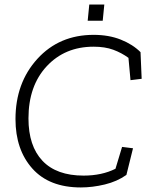

<svg xmlns="http://www.w3.org/2000/svg" viewBox="-20 -813 673 843"><path d="M365 -722 372 -793H438L431 -722ZM535 -45Q494 -16 440 -3Q386 10 335 10Q196 10 122 -73Q48 -156 48 -290Q48 -449 144 -554.5Q240 -660 391 -660Q458 -660 510.5 -639Q563 -618 597 -584L602 -467L553 -461L544 -559Q514 -581 477.5 -594.5Q441 -608 391 -608Q265 -608 185 -522Q105 -436 105 -293Q105 -172 166.5 -107Q228 -42 347 -42Q427 -42 487 -72L516 -168L564 -162Z"/></svg>

Font: Zilla Slab Light
Style: Italic
Weight: 300
Italic angle: -6°
Designer: Typotheque.com
Foundry: Typotheque type foundry
Version: Version 1.1; 2017; ttfautohint (v1.6)